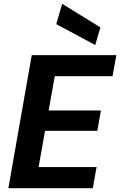

<svg xmlns="http://www.w3.org/2000/svg" viewBox="-20 -990 632 1010"><path d="M24 0 147 -700H592L572 -589H268L236 -409H511L492 -302H217L183 -111H488L468 0ZM481 -753 276 -863 307 -970 508 -846Z"/></svg>

Font: DM Sans 16pt ExtraBold
Style: Italic
Weight: 800
Italic angle: -10°
Version: Version 4.004;gftools[0.9.30]